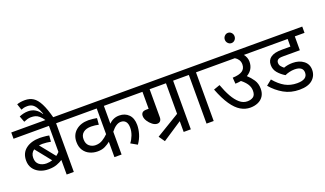

<svg xmlns="http://www.w3.org/2000/svg" viewBox="-84 -1457 3462 2043"><g transform="rotate(-20 1647.5 -436.0)"><path d="M585 -551H482V0H401V-165Q374 -147 335.5 -132.5Q297 -118 241 -118Q185 -118 140.5 -139Q96 -160 71 -197.5Q46 -235 46 -286Q46 -372 106.5 -418Q167 -464 265 -464Q279 -464 299 -462.5Q319 -461 338.5 -459Q358 -457 369 -454L363 -385Q343 -389 318 -392Q293 -395 268 -395Q248 -395 230 -392L365 -224Q384 -238 401 -256V-551H0V-622H585ZM127 -287Q127 -235 160.5 -209.5Q194 -184 242 -184Q260 -184 276.5 -187Q293 -190 308 -195L168 -370Q127 -342 127 -287Z M392 -615Q365 -655 342.5 -673.5Q320 -692 298.5 -697.5Q277 -703 251 -703Q231 -703 210 -697Q189 -691 169 -682L143 -751Q166 -761 191 -767Q216 -773 245 -773Q290 -773 325 -751.5Q360 -730 384 -692L388 -694Q368 -746 349 -774.5Q330 -803 308 -815Q286 -827 255 -827Q231 -827 215 -823Q199 -819 185 -813L162 -882Q201 -896 253 -896Q307 -896 346.5 -870.5Q386 -845 417.5 -783.5Q449 -722 477 -615Z M1348 -551H1023V-349Q1071 -399 1140 -399Q1205 -399 1246 -357.5Q1287 -316 1287 -239Q1287 -193 1272 -141Q1257 -89 1222 -39L1150 -80Q1175 -112 1191 -154Q1207 -196 1207 -237Q1207 -284 1187.5 -307Q1168 -330 1133 -330Q1079 -330 1023 -258V0H942V-174Q918 -154 882.5 -136Q847 -118 797 -118Q750 -118 708.5 -137Q667 -156 642 -194.5Q617 -233 617 -290Q617 -370 672 -417Q727 -464 815 -464Q838 -464 866.5 -460.5Q895 -457 910 -454L904 -381Q888 -385 863.5 -388Q839 -391 820 -391Q762 -391 730 -365Q698 -339 698 -292Q698 -239 728.5 -213.5Q759 -188 799 -188Q843 -188 877.5 -209Q912 -230 942 -260V-551H571V-622H1348Z M1505 24 1458 -43 1726 -205V-551H1541V-234Q1541 -208 1528.5 -193Q1516 -178 1493 -178Q1467 -178 1439.5 -199Q1412 -220 1393 -250Q1374 -280 1374 -308Q1374 -331 1387.5 -345Q1401 -359 1435 -359H1460V-551H1333V-622H1911V-551H1807V0H1726V-122Z M2066 -551V0H1985V-551H1896V-622H2169V-551Z M2155 -622H2718V-551H2608Q2640 -512 2640 -464Q2640 -374 2561 -328Q2597 -296 2625.5 -253.5Q2654 -211 2654 -152Q2654 -102 2631.5 -68Q2609 -34 2570 -17Q2531 0 2483 0Q2426 0 2374.5 -30.5Q2323 -61 2275.5 -130Q2228 -199 2184 -313L2255 -338Q2283 -260 2316.5 -200.5Q2350 -141 2389.5 -107.5Q2429 -74 2475 -74Q2516 -74 2542.5 -92.5Q2569 -111 2569 -160Q2569 -201 2546.5 -235.5Q2524 -270 2484 -301Q2454 -295 2419 -294L2414 -364Q2488 -366 2523.5 -390Q2559 -414 2559 -463Q2559 -493 2544 -515.5Q2529 -538 2506 -551H2155Z M2473 -772Q2473 -796 2489.5 -813Q2506 -830 2528 -830Q2551 -830 2567 -813Q2583 -796 2583 -772Q2583 -748 2567 -731Q2551 -714 2528 -714Q2506 -714 2489.5 -731Q2473 -748 2473 -772Z M3061 -222Q3032 -222 3003 -215Q2974 -208 2951 -197Q2904 -225 2872 -263Q2840 -301 2840 -352Q2840 -380 2850 -400Q2860 -420 2877 -433Q2900 -450 2931 -457.5Q2962 -465 3011 -465H3104V-551H2703V-622H3295V-551H3185V-394H3001Q2970 -394 2957 -391Q2944 -388 2935 -381Q2920 -369 2920 -347Q2920 -323 2934 -306.5Q2948 -290 2964 -277Q3010 -294 3065 -294Q3139 -294 3188 -256.5Q3237 -219 3237 -154Q3237 -87 3188 -43.5Q3139 0 3040 0Q2942 0 2864.5 -44Q2787 -88 2728 -158L2789 -207Q2846 -139 2905.5 -106.5Q2965 -74 3040 -74Q3156 -74 3156 -152Q3156 -187 3131.5 -204.5Q3107 -222 3061 -222Z"/></g></svg>

Font: Noto Sans Historical
Style: Regular
Weight: 400
Designer: Monotype Design Team
Foundry: Monotype Imaging Inc.
Version: Version 2.013; ttfautohint (v1.8.4.7-5d5b)